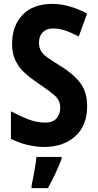

<svg xmlns="http://www.w3.org/2000/svg" viewBox="-20 -744 501 985"><path d="M427 -199Q427 -100 366 -45Q305 10 206 10Q167 10 121.5 -0.5Q76 -11 36 -32V-173Q79 -150 123.5 -132.5Q168 -115 211 -115Q253 -115 271 -138Q289 -161 289 -192Q289 -230 259 -255.5Q229 -281 184 -311Q166 -324 142.5 -340.5Q119 -357 96 -380.5Q73 -404 57.5 -438Q42 -472 42 -519Q42 -611 95.5 -667.5Q149 -724 249 -724Q289 -724 332 -712.5Q375 -701 427 -675L384 -557Q341 -579 311 -588.5Q281 -598 251 -598Q218 -598 199 -578Q180 -558 180 -526Q180 -499 191 -481.5Q202 -464 225 -448Q248 -432 283 -410Q352 -369 389.5 -321.5Q427 -274 427 -199ZM296 71Q268 145 226 221H142V208Q146 190 151 163.5Q156 137 160.5 110Q165 83 167 61H296Z"/></svg>

Font: Noto Sans Malayalam Condensed
Style: Bold
Weight: 700
Width: 3
Designer: Jelle Bosma - Monotype Design Team
Foundry: Monotype Imaging Inc.
Version: Version 2.104; ttfautohint (v1.8.4.7-5d5b)